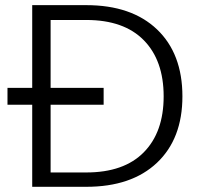

<svg xmlns="http://www.w3.org/2000/svg" viewBox="-20 -719 770 739"><path d="M312 -699.2Q486.3 -699.2 584.2 -606Q682.1 -512.7 682.1 -348.1Q682.1 -185.1 584.2 -92.5Q486.3 0 312 0H104V-315.9H8.8V-380.9H104V-699.2ZM174.8 -55.2H312Q457 -55.2 533.4 -132.8Q609.9 -210.4 609.9 -348.1Q609.9 -486.3 533.4 -564.2Q457 -642.1 312 -642.1H174.8V-380.9H378.9V-315.9H174.8Z"/></svg>

Font: SVN-Poppins Light
Style: Regular
Weight: 300
Designer: Ninad Kale (Devanagari), Jonny Pinhorn (Latin)
Foundry: Indian Type Foundry
Version: Version 3.002 2017